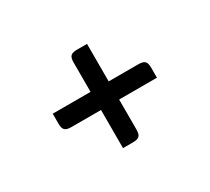

<svg xmlns="http://www.w3.org/2000/svg" viewBox="-73 -628 582 532"><g transform="rotate(-30 218.0 -362.0)"><path d="M216 -512C195 -512 189 -506 189 -485V-392H68V-361C68 -340 74 -334 95 -334H189V-212H220C241 -212 247 -218 247 -239V-334H368V-365C368 -386 362 -392 341 -392H247V-512Z"/></g></svg>

Font: Rationale One
Style: Regular
Weight: 400
Designer: Cyreal (www.cyreal.org)
Foundry: Cyreal (www.cyreal.org)
Version: Version 1.001